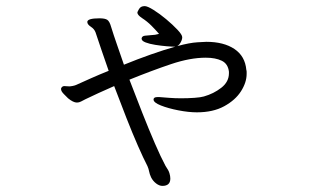

<svg xmlns="http://www.w3.org/2000/svg" viewBox="-20 -545 1040 629"><path d="M730 -310Q727 -336 706.5 -346Q686 -356 654 -356Q603 -356 540.5 -335Q478 -314 404 -284Q425 -229 446.5 -174.5Q468 -120 487.5 -75Q507 -30 522 -2Q524 2 528.5 8.5Q533 15 535 22Q538 32 538 40Q538 64 512 64Q502 64 491.5 56Q481 48 475 36Q470 25 468.5 16.5Q467 8 463 -1Q450 -26 432 -67Q414 -108 394 -159Q374 -210 354 -263Q327 -251 302.5 -240Q278 -229 260 -220Q252 -216 245.5 -212.5Q239 -209 232 -209Q220 -209 203 -223Q199 -227 189.5 -236.5Q180 -246 180 -253V-255Q183 -263 191 -263Q194 -263 198 -262.5Q202 -262 207 -262Q211 -262 218.5 -263.5Q226 -265 230 -267Q252 -277 279 -289Q306 -301 336 -313Q324 -347 313 -379.5Q302 -412 293 -439Q289 -450 277.5 -457.5Q266 -465 266 -473Q266 -485 306 -485Q324 -485 331.5 -480Q339 -475 344 -457Q352 -431 363 -399.5Q374 -368 386 -333Q430 -351 474 -366.5Q518 -382 554 -392Q544 -392 526 -393.5Q508 -395 489 -398Q470 -401 457 -406Q444 -411 444 -418V-420Q446 -427 454.5 -428Q463 -429 476 -430Q487 -430 501 -434Q490 -447 476 -461Q462 -475 445 -486Q430 -496 430 -504Q430 -506 435.5 -515.5Q441 -525 454 -525Q463 -525 483 -512.5Q503 -500 524.5 -482Q546 -464 561.5 -447.5Q577 -431 577 -423Q577 -414 570 -403Q566 -397 561 -394Q601 -405 627.5 -406.5Q654 -408 656 -408Q713 -408 748 -384.5Q783 -361 787 -316Q788 -313 788 -309.5Q788 -306 788 -303Q788 -275 769.5 -246Q751 -217 714.5 -197Q678 -177 625 -177Q598 -177 564.5 -183.5Q531 -190 507 -199.5Q483 -209 483 -219Q483 -227 496 -227H502Q515 -226 534 -224.5Q553 -223 573 -223Q596 -223 617 -224.5Q638 -226 648 -229Q680 -238 705 -257.5Q730 -277 730 -305Z"/></svg>

Font: QiushuiShotai
Style: Regular
Weight: 600
Designer: Fontworks Inc.
Foundry: Fontworks Inc.
Version: Version 1.250